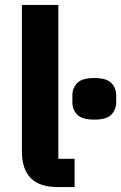

<svg xmlns="http://www.w3.org/2000/svg" viewBox="-20 -760 492 780"><path d="M216 0Q140 0 104.5 -37Q69 -74 69 -144V-740H217V-115H283V0ZM363 -274Q313 -274 293.5 -294.5Q274 -315 274 -344V-373Q274 -402 293.5 -422.5Q313 -443 363 -443Q413 -443 432.5 -422.5Q452 -402 452 -373V-344Q452 -315 432.5 -294.5Q413 -274 363 -274Z"/></svg>

Font: IBM Plex Sans Hebrew
Style: Bold
Weight: 700
Designer: Mike Abbink, Paul van der Laan, Pieter van Rosmalen, Yanek Iontef
Foundry: Bold Monday
Version: Version 1.2